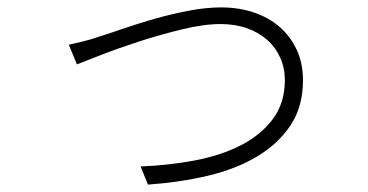

<svg xmlns="http://www.w3.org/2000/svg" viewBox="-20 -491 996 519"><path d="M166 -370Q187 -375 206 -379.5Q225 -384 248 -392Q274 -400 313 -413.5Q352 -427 397.5 -440Q443 -453 490 -462Q537 -471 578 -471Q625 -471 665.5 -457.5Q706 -444 735.5 -418.5Q765 -393 782 -356.5Q799 -320 799 -274Q799 -203 765.5 -152.5Q732 -102 675 -68Q618 -34 542 -16Q466 2 380 8L360 -41Q435 -44 505 -57Q575 -70 629.5 -97.5Q684 -125 717 -168.5Q750 -212 750 -275Q750 -307 737.5 -335Q725 -363 702.5 -383Q680 -403 648 -414.5Q616 -426 576 -426Q531 -426 471.5 -411.5Q412 -397 355 -378.5Q298 -360 252 -342Q206 -324 188 -317Z"/></svg>

Font: Kinto Sans Light
Style: Regular
Weight: 300
Designer: Authors: Ryoko NISHIZUKA  (kana & ideographs); Paul D. Hunt (Latin, Greek & Cyrillic); Wenlong ZHANG  (bopomofo); Sandol
Foundry: Adobe Systems Incorporated, ookami Inc.
Version: Version 0.001